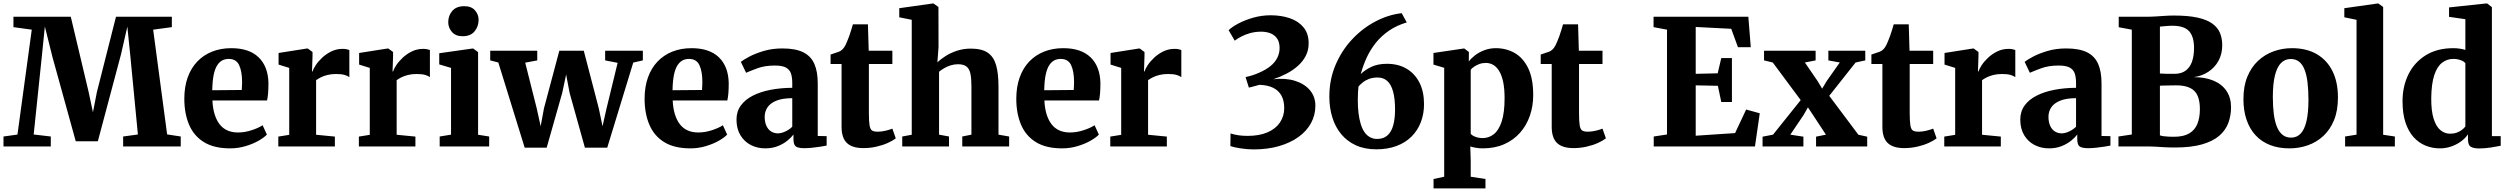

<svg xmlns="http://www.w3.org/2000/svg" viewBox="-20 -839 14369 1100"><path d="M80 -68 162 -669 57 -683.5V-743H385.5L488 -311L512.5 -196L535 -311L644.5 -743H964.5V-683.5L857.5 -669L937.5 -69L1015.5 -57V0H685.5V-57L770 -68.5L727.5 -510L709.5 -686.5L673.5 -528.5L540.5 -29.5H414L280.5 -512.5L237 -687L219 -510L173 -68.5L271 -57V0H0V-57Z M1298.5 11Q1206 11 1148 -25Q1090 -61 1063 -125.2Q1036 -189.5 1036 -273Q1036 -341.5 1055.2 -395.2Q1074.5 -449 1110 -486.2Q1145.5 -523.5 1195 -543.2Q1244.5 -563 1305 -563Q1407.5 -563 1461.8 -510.5Q1516 -458 1518 -363Q1518 -330 1516 -305.5Q1514 -281 1510 -263.5H1197Q1199 -219 1209.5 -184.8Q1220 -150.5 1238.2 -127Q1256.5 -103.5 1282.8 -91.8Q1309 -80 1344 -80Q1382.5 -80 1422.5 -93.2Q1462.5 -106.5 1484.5 -121.5L1509 -68Q1494 -51.5 1461.8 -33Q1429.5 -14.5 1387 -1.8Q1344.5 11 1298.5 11ZM1196 -322 1365 -323.5Q1365.5 -334.5 1366.2 -345.8Q1367 -357 1367 -368Q1367 -429.5 1350.2 -465.5Q1333.5 -501.5 1290.5 -501.5Q1270.5 -501.5 1254 -493.2Q1237.5 -485 1224.5 -465Q1211.5 -445 1204.2 -410.2Q1197 -375.5 1196 -322Z M1574.5 0V-56.5L1637 -66.5V-450L1576 -469V-535.5L1738 -561H1743.5L1770.5 -541V-517.5L1767.5 -429.5H1770.5Q1774.5 -443.5 1788.5 -465Q1802.5 -486.5 1825.2 -508Q1848 -529.5 1877.8 -544.2Q1907.5 -559 1943 -559Q1956.5 -559 1966 -556.8Q1975.5 -554.5 1981.5 -552.5V-397Q1971 -405 1953.2 -410Q1935.5 -415 1905.5 -415Q1878 -415 1856 -409.5Q1834 -404 1817.8 -395.8Q1801.5 -387.5 1791 -379.5V-67L1898.5 -56.5V0Z M2036 0V-56.5L2098.5 -66.5V-450L2037.5 -469V-535.5L2199.5 -561H2205L2232 -541V-517.5L2229 -429.5H2232Q2236 -443.5 2250 -465Q2264 -486.5 2286.8 -508Q2309.5 -529.5 2339.2 -544.2Q2369 -559 2404.5 -559Q2418 -559 2427.5 -556.8Q2437 -554.5 2443 -552.5V-397Q2432.5 -405 2414.8 -410Q2397 -415 2367 -415Q2339.5 -415 2317.5 -409.5Q2295.5 -404 2279.2 -395.8Q2263 -387.5 2252.5 -379.5V-67L2360 -56.5V0Z M2499 0V-57L2564 -67.5V-450L2496.5 -470V-534L2687 -561H2691L2719 -540.5V-67L2782.5 -57V0ZM2630 -631.5Q2590 -631.5 2569 -656.2Q2548 -681 2548 -711.5Q2548 -749.5 2571.2 -776.5Q2594.5 -803.5 2639.5 -803.5H2640.5Q2680.5 -803.5 2701.2 -779.8Q2722 -756 2722 -725.5Q2722 -687.5 2699 -659.5Q2676 -631.5 2631 -631.5Z M2788.5 -493V-548.5H3058V-493L2989 -480L3055 -218L3077.5 -115.5L3096.5 -218.5L3184.5 -548.5H3324.5L3410.5 -218.5L3432 -115.5L3455 -218L3518.5 -479L3447 -493V-548.5H3663V-493L3608 -480.5L3459 7H3331L3243.5 -306.5L3223.5 -412L3201 -306.5L3112 7H2986L2835 -481Z M3935.5 11Q3843 11 3785 -25Q3727 -61 3700 -125.2Q3673 -189.5 3673 -273Q3673 -341.5 3692.2 -395.2Q3711.5 -449 3747 -486.2Q3782.5 -523.5 3832 -543.2Q3881.5 -563 3942 -563Q4044.5 -563 4098.8 -510.5Q4153 -458 4155 -363Q4155 -330 4153 -305.5Q4151 -281 4147 -263.5H3834Q3836 -219 3846.5 -184.8Q3857 -150.5 3875.2 -127Q3893.5 -103.5 3919.8 -91.8Q3946 -80 3981 -80Q4019.5 -80 4059.5 -93.2Q4099.5 -106.5 4121.5 -121.5L4146 -68Q4131 -51.5 4098.8 -33Q4066.5 -14.5 4024 -1.8Q3981.5 11 3935.5 11ZM3833 -322 4002 -323.5Q4002.5 -334.5 4003.2 -345.8Q4004 -357 4004 -368Q4004 -429.5 3987.2 -465.5Q3970.5 -501.5 3927.5 -501.5Q3907.5 -501.5 3891 -493.2Q3874.5 -485 3861.5 -465Q3848.5 -445 3841.2 -410.2Q3834 -375.5 3833 -322Z M4364 11Q4319 11 4281.5 -8.2Q4244 -27.5 4221.8 -64.5Q4199.5 -101.5 4199.5 -154Q4199.5 -200.5 4224.5 -234.8Q4249.5 -269 4293.5 -291.2Q4337.5 -313.5 4395.2 -324.5Q4453 -335.5 4519 -336V-363.5Q4519 -398 4510.8 -420Q4502.5 -442 4481 -452.8Q4459.5 -463.5 4419 -463.5Q4362.5 -463.5 4320.5 -448.2Q4278.5 -433 4254.5 -422L4224.5 -484.5Q4237.5 -495.5 4271.5 -513.8Q4305.5 -532 4354.8 -546.8Q4404 -561.5 4462.5 -561.5Q4537.5 -561.5 4581.8 -539.5Q4626 -517.5 4645.5 -473.2Q4665 -429 4665 -361V-60L4716 -59V-5Q4704.5 -2.5 4682.5 1Q4660.5 4.5 4635.2 7.2Q4610 10 4588.5 10Q4552.5 10 4539.2 -0.2Q4526 -10.5 4526 -41.5V-68.5Q4514.5 -52.5 4491.8 -33.8Q4469 -15 4436.8 -2Q4404.5 11 4364 11ZM4437 -75Q4456.5 -75 4479.5 -85.8Q4502.5 -96.5 4519 -113V-276.5Q4462.5 -276.5 4427.5 -262Q4392.5 -247.5 4376.8 -223.5Q4361 -199.5 4361 -170.5Q4361 -140 4370.5 -118.8Q4380 -97.5 4397.2 -86.2Q4414.5 -75 4437 -75Z M4926.5 9.5Q4862.5 9.5 4832 -19.8Q4801.5 -49 4801.5 -112.5V-472.5H4738.5V-526.5Q4750.5 -531 4762.8 -534.8Q4775 -538.5 4785.5 -542.5Q4796 -546.5 4802.5 -552.5Q4810 -559 4815.2 -566.2Q4820.5 -573.5 4825 -582.8Q4829.5 -592 4834 -603.5Q4839.5 -615.5 4845.2 -632Q4851 -648.5 4856.5 -666.2Q4862 -684 4866.5 -699.5H4952.5L4957 -548.5H5092.5V-472.5H4958V-192.5Q4958 -143 4962 -120Q4966 -97 4977 -90.8Q4988 -84.5 5008.5 -84.5Q5031 -84.5 5054.2 -90.2Q5077.5 -96 5092.5 -102L5112 -46.5Q5095 -33 5066.2 -20Q5037.5 -7 5001.5 1.2Q4965.5 9.5 4926.5 9.5Z M5203.5 -67V-725.5L5132 -740V-792L5323.5 -819H5328L5356.5 -799L5357 -568.5L5350.5 -482Q5367.5 -498.5 5396 -517Q5424.5 -535.5 5461.8 -548Q5499 -560.5 5542 -560.5Q5604 -560.5 5638.2 -537.5Q5672.5 -514.5 5686.5 -466.8Q5700.5 -419 5700.5 -344V-67.5L5761.5 -57V0H5493V-57L5545.5 -67.5V-344Q5545.5 -388.5 5539.8 -416.5Q5534 -444.5 5517.2 -457.8Q5500.5 -471 5468.5 -471Q5447.5 -471 5427.2 -464.8Q5407 -458.5 5389.8 -448.5Q5372.5 -438.5 5360 -428V-67.5L5417 -57V0H5149V-57Z M6065 11Q5972.5 11 5914.5 -25Q5856.5 -61 5829.5 -125.2Q5802.5 -189.5 5802.5 -273Q5802.5 -341.5 5821.8 -395.2Q5841 -449 5876.5 -486.2Q5912 -523.5 5961.5 -543.2Q6011 -563 6071.5 -563Q6174 -563 6228.2 -510.5Q6282.5 -458 6284.5 -363Q6284.5 -330 6282.5 -305.5Q6280.5 -281 6276.5 -263.5H5963.5Q5965.5 -219 5976 -184.8Q5986.5 -150.5 6004.8 -127Q6023 -103.5 6049.2 -91.8Q6075.5 -80 6110.5 -80Q6149 -80 6189 -93.2Q6229 -106.5 6251 -121.5L6275.5 -68Q6260.5 -51.5 6228.2 -33Q6196 -14.5 6153.5 -1.8Q6111 11 6065 11ZM5962.5 -322 6131.5 -323.5Q6132 -334.5 6132.8 -345.8Q6133.5 -357 6133.5 -368Q6133.5 -429.5 6116.8 -465.5Q6100 -501.5 6057 -501.5Q6037 -501.5 6020.5 -493.2Q6004 -485 5991 -465Q5978 -445 5970.8 -410.2Q5963.5 -375.5 5962.5 -322Z M6341 0V-56.5L6403.5 -66.5V-450L6342.5 -469V-535.5L6504.5 -561H6510L6537 -541V-517.5L6534 -429.5H6537Q6541 -443.5 6555 -465Q6569 -486.5 6591.8 -508Q6614.5 -529.5 6644.2 -544.2Q6674 -559 6709.5 -559Q6723 -559 6732.5 -556.8Q6742 -554.5 6748 -552.5V-397Q6737.5 -405 6719.8 -410Q6702 -415 6672 -415Q6644.5 -415 6622.5 -409.5Q6600.5 -404 6584.2 -395.8Q6568 -387.5 6557.5 -379.5V-67L6665 -56.5V0Z M7162.5 17Q7127.5 17 7089 11.2Q7050.5 5.5 7029 -2.5L7030 -74.5Q7051.5 -67.5 7075.5 -64Q7099.5 -60.5 7127.5 -60.5Q7195 -60.5 7241.8 -80.8Q7288.5 -101 7313 -137.2Q7337.5 -173.5 7337.5 -219.5Q7337.5 -262 7321.8 -291Q7306 -320 7274.5 -335.8Q7243 -351.5 7195.5 -353Q7188 -351 7176.5 -347.8Q7165 -344.5 7153.8 -341.8Q7142.5 -339 7135 -337L7116 -397.5Q7136 -401.5 7156.8 -408.2Q7177.5 -415 7195 -423Q7233 -439.5 7258.8 -460.5Q7284.5 -481.5 7297.8 -507.8Q7311 -534 7311 -564Q7311 -598.5 7296.2 -619Q7281.5 -639.5 7257.8 -648.5Q7234 -657.5 7206 -657.5Q7173 -657.5 7144.2 -649.8Q7115.5 -642 7092.8 -630.2Q7070 -618.5 7054 -606L7019 -666Q7037.5 -684.5 7074.8 -704.2Q7112 -724 7160.2 -737.8Q7208.5 -751.5 7259.5 -751.5Q7320 -751.5 7369.2 -734.8Q7418.5 -718 7448 -682.5Q7477.5 -647 7477.5 -590.5Q7477.5 -551 7460.8 -518.8Q7444 -486.5 7415.2 -461Q7386.5 -435.5 7350.2 -416.8Q7314 -398 7275 -385Q7344 -393 7398.5 -376.2Q7453 -359.5 7484.5 -322.5Q7516 -285.5 7516 -233.5Q7516 -179.5 7491.2 -134Q7466.5 -88.5 7420 -54.8Q7373.5 -21 7308.2 -2Q7243 17 7162.5 17Z M7865 16.5Q7798.5 16.5 7748.2 -6.5Q7698 -29.5 7664 -70.5Q7630 -111.5 7613 -166.8Q7596 -222 7596 -286Q7596 -382.5 7631 -465.5Q7666 -548.5 7725.2 -612.2Q7784.5 -676 7858.5 -715.2Q7932.5 -754.5 8010.5 -763.5L8039.5 -710.5Q7982 -693.5 7938.5 -663.8Q7895 -634 7863.2 -594.8Q7831.5 -555.5 7810.2 -509.5Q7789 -463.5 7776 -414.5Q7800 -438.5 7837 -456Q7874 -473.5 7926 -473.5Q7990.5 -473.5 8038.2 -445.5Q8086 -417.5 8112.2 -365.8Q8138.5 -314 8138.5 -242.5Q8138.5 -186 8120 -138.5Q8101.5 -91 8066.5 -56.2Q8031.5 -21.5 7980.5 -2.5Q7929.5 16.5 7865 16.5ZM7873 -395Q7844.5 -395 7823 -386.8Q7801.5 -378.5 7786.8 -366.2Q7772 -354 7763 -343.5Q7761.5 -328.5 7760.2 -310.2Q7759 -292 7759 -266.5Q7759 -225 7763.2 -190.5Q7767.5 -156 7775.8 -128.8Q7784 -101.5 7797.2 -82.2Q7810.5 -63 7828.8 -53Q7847 -43 7870 -43Q7906.5 -43 7929.2 -63.5Q7952 -84 7962.2 -121.8Q7972.5 -159.5 7972.5 -211Q7972.5 -273.5 7961.2 -314.5Q7950 -355.5 7927.8 -375.2Q7905.5 -395 7873 -395Z M8193 240.5V186.5L8254 173.5V-450.5L8192.5 -469V-535.5L8365 -561H8369.5L8395.5 -541L8395 -486.5Q8407.5 -504 8430.2 -521.8Q8453 -539.5 8483.8 -551.2Q8514.5 -563 8550 -563Q8610 -563 8658.5 -535Q8707 -507 8735.5 -447.8Q8764 -388.5 8764 -294Q8764 -231.5 8745 -176.2Q8726 -121 8688.8 -78.8Q8651.5 -36.5 8597.8 -12.8Q8544 11 8474.5 11Q8455 11 8434.8 7.5Q8414.5 4 8403.5 0L8406 79.5V173.5L8490.5 186.5V240.5ZM8475 -48Q8510.5 -48 8538.8 -70.5Q8567 -93 8583.5 -143.2Q8600 -193.5 8600 -276.5Q8600 -331 8592 -369.2Q8584 -407.5 8569.2 -431.8Q8554.5 -456 8535 -467.2Q8515.5 -478.5 8492.5 -478.5Q8472.5 -478.5 8455.5 -472.2Q8438.5 -466 8425.8 -457.2Q8413 -448.5 8406 -439.5V-72.5Q8413 -63 8432 -55.5Q8451 -48 8475 -48Z M8995 9.5Q8931 9.5 8900.5 -19.8Q8870 -49 8870 -112.5V-472.5H8807V-526.5Q8819 -531 8831.2 -534.8Q8843.5 -538.5 8854 -542.5Q8864.5 -546.5 8871 -552.5Q8878.5 -559 8883.8 -566.2Q8889 -573.5 8893.5 -582.8Q8898 -592 8902.5 -603.5Q8908 -615.5 8913.8 -632Q8919.5 -648.5 8925 -666.2Q8930.5 -684 8935 -699.5H9021L9025.5 -548.5H9161V-472.5H9026.5V-192.5Q9026.5 -143 9030.5 -120Q9034.5 -97 9045.5 -90.8Q9056.5 -84.5 9077 -84.5Q9099.5 -84.5 9122.8 -90.2Q9146 -96 9161 -102L9180.5 -46.5Q9163.5 -33 9134.8 -20Q9106 -7 9070 1.2Q9034 9.5 8995 9.5Z M9530.5 -68.5V-669L9453.5 -683.5V-743H9996.5L10010.5 -568.5H9937L9898.5 -674L9695 -684.5V-416L9821 -419L9841.5 -506.5H9902.5V-254.5H9841.5L9822 -347.5L9695 -350V-61.5L9920.5 -76.5L9984 -211.5L10062 -190L10034.5 0H9454.5V-57Z M10138 -67.5 10296.5 -265.5 10136.5 -481 10086.5 -493V-548.5H10382V-493L10320.5 -481L10393 -375L10419.5 -331L10445 -374L10520.5 -481L10455 -493V-548.5H10666.5V-493L10611 -481L10460 -290L10627 -67L10677.5 -56V0H10384.5V-56L10441 -67.5L10368 -178.5L10338 -224L10313 -180L10237 -67.5L10312 -56V0H10078V-56Z M10889.5 9.5Q10825.5 9.5 10795 -19.8Q10764.5 -49 10764.5 -112.5V-472.5H10701.5V-526.5Q10713.5 -531 10725.8 -534.8Q10738 -538.5 10748.5 -542.5Q10759 -546.5 10765.5 -552.5Q10773 -559 10778.2 -566.2Q10783.5 -573.5 10788 -582.8Q10792.5 -592 10797 -603.5Q10802.5 -615.5 10808.2 -632Q10814 -648.5 10819.5 -666.2Q10825 -684 10829.5 -699.5H10915.5L10920 -548.5H11055.5V-472.5H10921V-192.5Q10921 -143 10925 -120Q10929 -97 10940 -90.8Q10951 -84.5 10971.5 -84.5Q10994 -84.5 11017.2 -90.2Q11040.5 -96 11055.5 -102L11075 -46.5Q11058 -33 11029.2 -20Q11000.5 -7 10964.5 1.2Q10928.5 9.5 10889.5 9.5Z M11119 0V-56.5L11181.5 -66.5V-450L11120.5 -469V-535.5L11282.5 -561H11288L11315 -541V-517.5L11312 -429.5H11315Q11319 -443.5 11333 -465Q11347 -486.5 11369.8 -508Q11392.5 -529.5 11422.2 -544.2Q11452 -559 11487.5 -559Q11501 -559 11510.5 -556.8Q11520 -554.5 11526 -552.5V-397Q11515.5 -405 11497.8 -410Q11480 -415 11450 -415Q11422.5 -415 11400.5 -409.5Q11378.5 -404 11362.2 -395.8Q11346 -387.5 11335.5 -379.5V-67L11443 -56.5V0Z M11719 11Q11674 11 11636.5 -8.2Q11599 -27.5 11576.8 -64.5Q11554.5 -101.5 11554.5 -154Q11554.5 -200.5 11579.5 -234.8Q11604.5 -269 11648.5 -291.2Q11692.5 -313.5 11750.2 -324.5Q11808 -335.5 11874 -336V-363.5Q11874 -398 11865.8 -420Q11857.5 -442 11836 -452.8Q11814.5 -463.5 11774 -463.5Q11717.5 -463.5 11675.5 -448.2Q11633.5 -433 11609.5 -422L11579.5 -484.5Q11592.5 -495.5 11626.5 -513.8Q11660.5 -532 11709.8 -546.8Q11759 -561.5 11817.5 -561.5Q11892.5 -561.5 11936.8 -539.5Q11981 -517.5 12000.5 -473.2Q12020 -429 12020 -361V-60L12071 -59V-5Q12059.5 -2.5 12037.5 1Q12015.5 4.5 11990.2 7.2Q11965 10 11943.5 10Q11907.5 10 11894.2 -0.2Q11881 -10.5 11881 -41.5V-68.5Q11869.5 -52.5 11846.8 -33.8Q11824 -15 11791.8 -2Q11759.5 11 11719 11ZM11792 -75Q11811.5 -75 11834.5 -85.8Q11857.5 -96.5 11874 -113V-276.5Q11817.5 -276.5 11782.5 -262Q11747.5 -247.5 11731.8 -223.5Q11716 -199.5 11716 -170.5Q11716 -140 11725.5 -118.8Q11735 -97.5 11752.2 -86.2Q11769.5 -75 11792 -75Z M12193.5 -68.5V-669L12118.5 -683V-743H12273Q12304 -743 12331.2 -744.8Q12358.5 -746.5 12383.8 -748.2Q12409 -750 12435.5 -750Q12517 -750 12570.8 -738Q12624.5 -726 12655.2 -703.5Q12686 -681 12698.8 -649.8Q12711.5 -618.5 12711.5 -580Q12711.5 -529.5 12690.2 -490.8Q12669 -452 12632.2 -427.8Q12595.5 -403.5 12548.5 -397Q12613.5 -397 12661.5 -377Q12709.5 -357 12735.8 -318.2Q12762 -279.5 12762 -224.5Q12762 -176.5 12746.5 -134.8Q12731 -93 12694.8 -61.5Q12658.5 -30 12596.5 -12Q12534.5 6 12441.5 6Q12405.5 6 12380.5 4.5Q12355.5 3 12331.2 1.5Q12307 0 12274 0H12117V-57ZM12354.5 -418Q12362 -417.5 12372.5 -417Q12383 -416.5 12394.5 -416.2Q12406 -416 12417.2 -416Q12428.5 -416 12437.5 -416Q12477.5 -416 12502.2 -434.5Q12527 -453 12538.5 -486.2Q12550 -519.5 12550 -564Q12550 -629 12521.8 -660.2Q12493.5 -691.5 12426 -691.5Q12416.5 -691.5 12402.2 -690.8Q12388 -690 12374.8 -688.5Q12361.5 -687 12354.5 -686.5ZM12354.5 -63.5Q12363 -60.5 12376.8 -58.5Q12390.5 -56.5 12406.2 -56Q12422 -55.5 12436 -55.5Q12490 -55.5 12522.5 -74.8Q12555 -94 12569.2 -129.5Q12583.5 -165 12583.5 -213.5Q12583.5 -288 12550.8 -319Q12518 -350 12448.5 -350Q12437 -350 12423.8 -349.8Q12410.5 -349.5 12397.2 -349.2Q12384 -349 12373 -348.8Q12362 -348.5 12354.5 -348Z M12833 -271Q12833 -345 12855.5 -399.8Q12878 -454.5 12917 -490.8Q12956 -527 13006 -545Q13056 -563 13111 -563Q13194 -563 13252.8 -529Q13311.5 -495 13343 -432Q13374.5 -369 13374.5 -280.5Q13374.5 -205 13351.8 -150Q13329 -95 13290 -59.2Q13251 -23.5 13201 -6.2Q13151 11 13096 11Q13034.5 11 12985.8 -8Q12937 -27 12903 -63.5Q12869 -100 12851 -152.5Q12833 -205 12833 -271ZM13106 -50.5Q13139 -50.5 13161 -73.8Q13183 -97 13194.2 -145Q13205.5 -193 13205.5 -268Q13205.5 -323.5 13200.2 -366.8Q13195 -410 13183.2 -440Q13171.5 -470 13152 -485.5Q13132.5 -501 13104 -501Q13071 -501 13048.2 -478Q13025.5 -455 13013.5 -407Q13001.5 -359 13001.5 -283Q13001.5 -227.5 13007.2 -184.2Q13013 -141 13025.5 -111.2Q13038 -81.5 13057.8 -66Q13077.5 -50.5 13106 -50.5Z M13481 -67.5V-725.5L13411 -740V-792L13601.5 -819H13606L13633.5 -799V-67L13700.5 -57V0H13415.5V-57Z M13958.5 11Q13915 11 13876.2 -4.8Q13837.5 -20.5 13807.8 -53.5Q13778 -86.5 13761.2 -137.5Q13744.5 -188.5 13744.5 -259.5Q13744.5 -344 13778.2 -412.8Q13812 -481.5 13877.2 -522.2Q13942.5 -563 14035.5 -563Q14055 -563 14072.8 -560.2Q14090.5 -557.5 14104.5 -553V-729L14011 -742.5V-796.5L14222 -819H14229.5L14256.5 -798V-59H14307V-4Q14286 0.5 14250.8 6Q14215.5 11.5 14183.5 11.5Q14152.5 11.5 14136 2Q14119.5 -7.5 14119.5 -41V-69.5Q14104.5 -47 14079.5 -28.8Q14054.5 -10.5 14023.5 0.2Q13992.5 11 13958.5 11ZM14017 -73Q14038 -73 14055.2 -79.2Q14072.5 -85.5 14084.8 -95Q14097 -104.5 14104.5 -114.5V-476.5Q14097.5 -487 14078 -494.2Q14058.5 -501.5 14035 -501.5Q13999.5 -501.5 13971 -479.5Q13942.5 -457.5 13926.2 -408.2Q13910 -359 13909 -277Q13908.5 -203.5 13922.8 -158.5Q13937 -113.5 13961.8 -93.2Q13986.5 -73 14017 -73Z"/></svg>

Font: Merriweather 36pt ExtraBold
Style: Regular
Weight: 800
Designer: Eben Sorkin
Foundry: Eben Sorkin
Version: Version 2.100